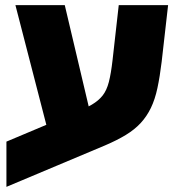

<svg xmlns="http://www.w3.org/2000/svg" viewBox="-20 -629 689 747"><path d="M5 98V-78L271 -190Q312 -207 337.5 -222Q363 -237 379 -257Q395 -277 403.5 -310Q412 -343 418 -396L442 -609H634L609 -389Q602 -331 592.5 -286.5Q583 -242 567 -209Q551 -176 527.5 -150.5Q504 -125 469.5 -104Q435 -83 388 -63ZM180 -67 40 -609H232L360 -67Z"/></svg>

Font: Noto Sans Hebrew Black
Style: Regular
Weight: 900
Designer: Monotype Design Team
Foundry: Monotype Imaging Inc.
Version: Version 2.003